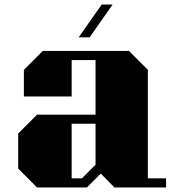

<svg xmlns="http://www.w3.org/2000/svg" viewBox="-20 -824 770 844"><path d="M143 0H362L423 -61L483 0H710V-40H630V-517L547 -600H168L85 -517V-400H295V-560H400V-320H143L60 -237V-83ZM295 -280H400V-100L340 -40H295ZM475 -804H427L326 -660H374Z"/></svg>

Font: Kumar One
Style: Regular
Weight: 400
Designer: Parimal Parmar
Foundry: Indian Type Foundry
Version: Version 1.000;PS 1.000;hotconv 1.0.88;makeotf.lib2.5.647800